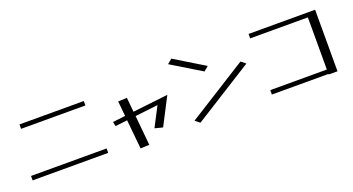

<svg xmlns="http://www.w3.org/2000/svg" viewBox="-49 -1303 3603 1958"><g transform="rotate(-20 1753.0 -324.5)"><path d="M78 -66V-18H898V-66ZM147 -600V-552H845V-600Z M1269 -480 1173 -476 1189 -313 1052 -297 1062 -249 1193 -264 1224 52 1320 48 1289 -275 1537 -304 1427 -92 1513 -70 1667 -368 1284 -324Z M1837 -25 1887 15 2534 -392 2484 -432ZM1831 -701 1781 -659 2105 -462 2155 -504Z M2658 -620H3284V-54H2670V-6H3284V0H3380V-668H2658Z"/></g></svg>

Font: LXGW Marker Gothic
Style: Regular
Weight: 400
Version: Version 1.001